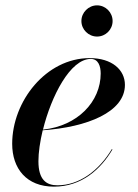

<svg xmlns="http://www.w3.org/2000/svg" viewBox="-20 -687 516 717"><path d="M284 -608.5C284 -576.5 310.5 -550.5 342.5 -550.5C374.5 -550.5 400.5 -576.5 400.5 -608.5C400.5 -640.5 374.5 -667 342.5 -667C310.5 -667 284 -640.5 284 -608.5ZM123.5 -85C123.5 -118 129.5 -158.5 139.5 -200.5C306 -212 446.5 -268.5 446.5 -370C446.5 -426.5 398 -470 315 -470C152 -470 25.5 -309 25.5 -150C25.5 -57.5 79 10 181.5 10C285.5 10 357 -56 400 -129L397.5 -130C349.5 -50 276.5 5 194.5 5C153 5 123.5 -15.5 123.5 -85ZM319 -467C347.5 -467 356 -439.5 356 -412.5C356 -307.5 270 -216.5 140.5 -203C171.5 -328.5 242.5 -467 319 -467Z"/></svg>

Font: Bodoni* 72pt Medium
Style: Italic
Weight: 500
Italic angle: -13°
Version: Version 2.3